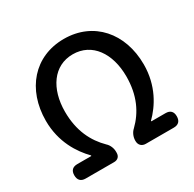

<svg xmlns="http://www.w3.org/2000/svg" viewBox="-163 -921 1101 1092"><g transform="rotate(-30 387.5 -375.0)"><path d="M187 0H285C309 0 324 -15 324 -39V-47C324 -70 313 -95 297 -109C231 -174 186 -262 186 -388C186 -538 261 -649 387 -649C514 -649 589 -538 589 -388C589 -263 545 -175 478 -110C461 -95 450 -70 450 -46V-43C450 -17 467 0 493 0H587H677C708 0 724 -17 724 -48C724 -79 708 -95 677 -95H584V-99C644 -158 709 -257 709 -397C709 -603 581 -750 387 -750C193 -750 66 -603 66 -397C66 -257 132 -158 190 -99V-95H98C67 -95 51 -79 51 -48C51 -17 67 0 98 0Z"/></g></svg>

Font: GenSenRounded2 TW M
Style: Regular
Weight: 500
Version: Version 2.100;PS 2.1;hotconv 16.6.51;makeotf.lib2.5.65220 DE